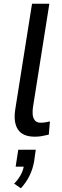

<svg xmlns="http://www.w3.org/2000/svg" viewBox="-20 -725 334 1031"><path d="M167 9Q102 9 76.5 -29.5Q51 -68 62 -138L152 -705H245L157 -149Q154 -129 155.5 -110.5Q157 -92 167 -79Q177 -66 199 -66Q212 -66 226 -68.5Q240 -71 248 -73L242 -2Q220 3 203.5 6Q187 9 167 9ZM92 286 56 261Q78 239 92 213Q106 187 109 159L120 170H64L78 79H172L163 143Q156 183 138 219.5Q120 256 92 286Z"/></svg>

Font: Nunito Sans 7pt Condensed Medium
Style: Italic
Weight: 500
Width: 3
Italic angle: -9°
Designer: Vernon Adams
Foundry: Vernon Adams
Version: Version 3.101;gftools[0.9.27]